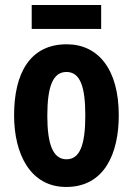

<svg xmlns="http://www.w3.org/2000/svg" viewBox="-20 -733 528 763"><path d="M382 -713H106V-618H382ZM452 -275C452 -457 371 -557 245 -557C98 -557 36 -440 36 -275C36 -120 101 10 243 10C395 10 452 -123 452 -275ZM168 -273C168 -391 191 -447 244 -447C298 -447 319 -390 319 -275C319 -158 298 -100 244 -100C191 -100 168 -159 168 -273Z"/></svg>

Font: Noto Sans Armenian ExtraCondensed
Style: Regular
Weight: 400
Width: 2
Designer: Monotype Design Team
Foundry: Monotype Imaging Inc.
Version: Version 2.008